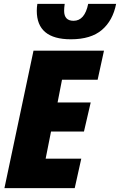

<svg xmlns="http://www.w3.org/2000/svg" viewBox="-20 -977 623 997"><path d="M583 -957H438Q420 -869 362 -869Q313 -869 313 -921Q313 -936 316 -957H174Q171 -939 171 -921Q171 -773 348 -773Q452 -773 509 -821.5Q566 -870 583 -957ZM368 0 402 -153H217L245 -294H416L451 -445H279L302 -563H487L520 -714H154L3 0Z"/></svg>

Font: Noto Sans Display SemiCondensed Black
Style: Italic
Weight: 900
Width: 4
Designer: Monotype Design team
Foundry: Monotype Imaging Inc.
Version: 1.000